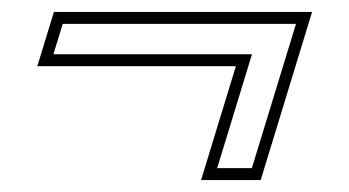

<svg xmlns="http://www.w3.org/2000/svg" viewBox="-20 -302 586 322"><path d="M42.6 -191H375.6L317.2 0H417.2L503.4 -282H70.4ZM69.6 -211 85.2 -262H476.4L402.4 -20H344.2L402.6 -211Z"/></svg>

Font: Din Kursivschrift
Style: EngGhost
Weight: 400
Version: Version 1.089